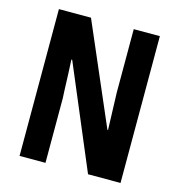

<svg xmlns="http://www.w3.org/2000/svg" viewBox="-106 -808 842 902"><g transform="rotate(15 315.0 -357.0)"><path d="M561 0V-714H434V-405C436 -353 437 -317 440 -225H437L226 -714H70V0H196V-315C193 -363 193 -408 188 -500H192L403 0Z"/></g></svg>

Font: Noto Sans Gurmukhi UI ExtraCondensed
Style: Bold
Weight: 700
Width: 2
Designer: Jelle Bosma - Monotype Design Team
Foundry: Monotype Imaging Inc.
Version: Version 2.004